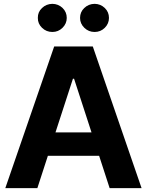

<svg xmlns="http://www.w3.org/2000/svg" viewBox="-20 -966 754 986"><path d="M354.5 -561.5 171.9 0H7.3L258.3 -727.5H456.5L707 0H543L360.4 -561.5ZM162.1 -166V-286.1H551.3V-166ZM249 -801.8Q217.8 -801.8 195.8 -823.2Q173.8 -844.7 174.3 -874Q173.8 -904.3 195.8 -925Q217.8 -945.8 249 -946.3Q279.8 -945.8 301.3 -925Q322.8 -904.3 322.8 -874Q322.8 -844.7 301 -823.2Q279.3 -801.8 249 -801.8ZM391.1 -874Q391.1 -904.3 412.8 -925Q434.6 -945.8 465.8 -946.3Q496.6 -945.8 518.1 -925Q539.6 -904.3 539.6 -874Q539.6 -844.7 518.1 -823.2Q496.6 -801.8 465.8 -801.8Q435.1 -801.8 413.1 -823.2Q391.1 -844.7 391.1 -874Z"/></svg>

Font: Inter Tight Stencil
Style: Bold
Weight: 700
Designer: Rasmus Andersson
Foundry: rsms
Version: Version 3.004;Glyphs 3.1.2 (3151)